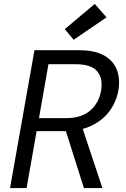

<svg xmlns="http://www.w3.org/2000/svg" viewBox="-20 -955 638 975"><path d="M31 0 155 -700H381Q463 -700 510 -672.5Q557 -645 574 -599Q591 -553 581 -495Q571 -439 537 -392Q503 -345 445 -317Q387 -289 304 -289H166L115 0ZM406 0 307 -313H396L500 0ZM178 -355H314Q394 -355 438.5 -394Q483 -433 493 -494Q504 -556 474 -592.5Q444 -629 361 -629H226ZM354 -753 309 -807 461 -935 521 -867Z"/></svg>

Font: DM Sans 9pt
Style: Italic
Weight: 400
Italic angle: -10°
Designer: Colophon Foundry, Jonny Pinhorn
Foundry: Colophon Foundry
Version: Version 4.004